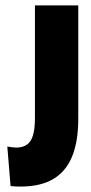

<svg xmlns="http://www.w3.org/2000/svg" viewBox="-20 -680 337 709"><path d="M19 7 7 -139Q17 -137 26 -136Q35 -135 40 -135Q64 -135 79.5 -146Q95 -157 102 -181Q109 -205 109 -244V-660H269V-241Q269 -157 246 -101.5Q223 -46 176 -18.5Q129 9 55 9Q44 9 36 8.5Q28 8 19 7Z"/></svg>

Font: Bricolage Grotesque 96pt ExtraBold SemiCondensed
Style: Regular
Weight: 800
Width: 4
Version: Version 1.001;gftools[0.9.33.dev8+g029e19f]